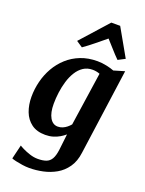

<svg xmlns="http://www.w3.org/2000/svg" viewBox="-195 -931 963 1273"><g transform="rotate(20 286.5 -294.0)"><path d="M473.5 38Q465.5 100.5 436.2 142.2Q407 184 364.8 208Q322.5 232 274.2 242.2Q226 252.5 178.5 252.5Q155.5 252.5 129.8 248.8Q104 245 82.8 240.2Q61.5 235.5 52 231L76 131.5Q82 136 103.5 146.8Q125 157.5 154 167Q183 176.5 211 176.5Q246 176.5 269.5 168Q293 159.5 306.5 136.5Q320 113.5 325.5 70L338.5 -42.5Q323 -29 302.8 -17Q282.5 -5 257.5 2.5Q232.5 10 203 10Q143 10 105 -18.2Q67 -46.5 49.2 -93.2Q31.5 -140 31.5 -196.5Q31.5 -251.5 45 -305.5Q58.5 -359.5 85.5 -406.8Q112.5 -454 152.5 -490.2Q192.5 -526.5 245.2 -547.2Q298 -568 363.5 -568Q394.5 -568 427.5 -561Q460.5 -554 481.5 -545.5L557.5 -568ZM403.5 -494Q392.5 -498.5 379.2 -501Q366 -503.5 352.5 -503.5Q315 -503.5 287.2 -485Q259.5 -466.5 240 -435Q220.5 -403.5 208.8 -364.5Q197 -325.5 191.5 -283.5Q186 -241.5 186 -202.5Q186 -171.5 191.2 -147Q196.5 -122.5 206.5 -105.2Q216.5 -88 230.5 -79Q244.5 -70 262.5 -70Q280 -70 295.8 -76.5Q311.5 -83 324.8 -93.8Q338 -104.5 348 -116.5ZM233.5 -618.5 189.5 -648 361 -839.5H423.5L533 -646.5L484 -621Q458 -646.5 432.2 -676Q406.5 -705.5 380 -734Q344 -704.5 307.2 -674.5Q270.5 -644.5 233.5 -618.5Z"/></g></svg>

Font: Merriweather ExtraBold
Style: Italic
Weight: 800
Italic angle: -7.8°
Version: Version 2.101